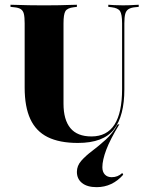

<svg xmlns="http://www.w3.org/2000/svg" viewBox="-20 -591 614 809"><path d="M387.1 197.6Q347.6 197.6 325.8 180.2Q304 162.9 304 133.1Q304 107.3 322.6 86.3Q341.1 65.3 369 44.4Q396.8 23.4 425.8 -2.8Q454.8 -29 475 -66.1L483.1 -67.7Q444.4 -4 427.8 39.9Q411.3 83.9 411.3 113.7Q411.3 133.1 421.8 144.4Q432.3 155.6 450.8 155.6Q476.6 155.6 495.2 137.9L499.2 145.2Q476.6 171 448.4 184.3Q420.2 197.6 387.1 197.6ZM83.9 -369.4V-492.7Q83.9 -518.5 80.6 -532.3Q77.4 -546 67.7 -552.4Q58.1 -558.9 38.7 -560.5L24.2 -562.1V-571Q37.9 -571 57.3 -570.2Q76.6 -569.4 101.2 -569Q125.8 -568.5 153.2 -568.5H165.3H178.2Q206.5 -568.5 229.8 -569Q253.2 -569.4 272.6 -570.2Q291.9 -571 304 -571V-562.1L291.1 -560.5Q263.7 -557.3 255.6 -544Q247.6 -530.6 247.6 -492.7V-369.4ZM308.1 11.3Q230.6 11.3 181 -13.3Q131.5 -37.9 107.7 -89.5Q83.9 -141.1 83.9 -221.8V-369.4H247.6V-154Q247.6 -86.3 276.6 -51.2Q305.6 -16.1 365.3 -16.1Q430.6 -16.1 462.5 -66.1Q494.4 -116.1 494.4 -215.3V-369.4H504V-214.5Q504 -103.2 460.1 -46Q416.1 11.3 308.1 11.3ZM494.4 -369.4V-492.7Q494.4 -530.6 485.9 -544Q477.4 -557.3 450 -560.5L436.3 -562.1V-571Q445.2 -570.2 461.7 -569.4Q478.2 -568.5 498.4 -568.5Q512.1 -568.5 524.6 -569Q537.1 -569.4 547.6 -570.2Q558.1 -571 564.5 -571V-562.1L549.2 -560.5Q531.5 -558.9 521.4 -552.4Q511.3 -546 507.7 -532.3Q504 -518.5 504 -492.7V-369.4Z"/></svg>

Font: Playfair 144pt SemiCondensed Black
Style: Regular
Weight: 900
Width: 4
Designer: Claus Eggers Sørensen
Foundry: Claus Eggers Sørensen
Version: Version 2.203